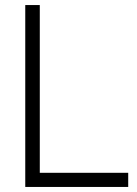

<svg xmlns="http://www.w3.org/2000/svg" viewBox="-20 -740 542 760"><path d="M487.5 -56H137.5V-720H80V0H487.5Z"/></svg>

Font: Eudonet Light
Style: Regular
Weight: 300
Designer: Mikhail Sharanda
Foundry: Mikhail Sharanda
Version: Version 4.503;Glyphs 3.1.2 (3151)